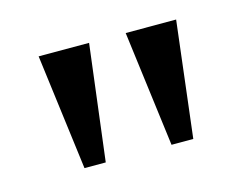

<svg xmlns="http://www.w3.org/2000/svg" viewBox="-48 -784 481 375"><g transform="rotate(-15 192.5 -597.0)"><path d="M259 -480 229 -714H331L303 -480ZM83 -480 53 -714H155L126 -480Z"/></g></svg>

Font: Noto Serif Tamil SemiCondensed
Style: Regular
Weight: 400
Width: 4
Designer: Indian Type Foundry, Tom Grace, and the Monotype Design Team
Foundry: Monotype Imaging Inc.
Version: Version 2.004; ttfautohint (v1.8.4.7-5d5b)